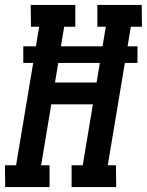

<svg xmlns="http://www.w3.org/2000/svg" viewBox="-42 -755 593 775"><path d="M-21 0 -22 -88H23L92 -501H52V-568H103L116 -647H83L82 -735H262V-647H217L204 -568H372L385 -647H351V-735H530L531 -647H486L473 -568H513V-501H462L393 -88H426L427 0H247V-88H292L333 -334H165L124 -88H158V0ZM180 -422H348L361 -501H193Z"/></svg>

Font: Iosevka Curly Slab Semibold
Style: Italic
Weight: 600
Italic angle: -9°
Monospace: yes
Designer: Belleve Invis
Foundry: Belleve Invis
Version: Version 22.1.2; ttfautohint (v1.8.4)